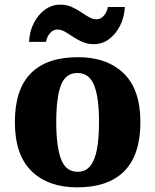

<svg xmlns="http://www.w3.org/2000/svg" viewBox="-20 -796 668 826"><path d="M312 10Q187 10 115.5 -60Q44 -130 44 -271Q44 -411 112.5 -480.5Q181 -550 315 -550Q440 -550 512 -480.5Q584 -411 584 -271Q584 -130 515 -60Q446 10 312 10ZM314 -57Q348 -57 368 -81.5Q388 -106 397 -153.5Q406 -201 406 -271Q406 -376 385 -429Q364 -482 313 -482Q262 -482 242 -429Q222 -376 222 -271Q222 -166 242.5 -111.5Q263 -57 314 -57ZM384 -606Q357 -606 335 -615.5Q313 -625 294.5 -637.5Q276 -650 259.5 -659.5Q243 -669 227 -669Q208 -669 194.5 -652.5Q181 -636 178 -616H105Q107 -661 125.5 -697Q144 -733 173.5 -754.5Q203 -776 239 -776Q266 -776 287.5 -766.5Q309 -757 327.5 -744.5Q346 -732 362.5 -722.5Q379 -713 395 -713Q414 -713 427.5 -729.5Q441 -746 444 -766H517Q515 -722 496.5 -685.5Q478 -649 449 -627.5Q420 -606 384 -606Z"/></svg>

Font: Noto Serif Hebrew ExtraBold
Style: Regular
Weight: 800
Version: Version 2.003